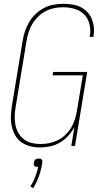

<svg xmlns="http://www.w3.org/2000/svg" viewBox="-20 -763 540 1004"><path d="M188 8Q162 8 137 1.5Q112 -5 91.5 -19.5Q71 -34 59 -56Q47 -78 41.5 -103Q36 -128 37 -154.5Q38 -181 42 -208L99 -553Q103 -578 111.5 -602.5Q120 -627 134 -650Q148 -673 168 -691.5Q188 -710 211.5 -722Q235 -734 261 -738.5Q287 -743 311 -743Q335 -743 358 -739.5Q381 -736 400.5 -726.5Q420 -717 435.5 -701Q451 -685 459.5 -665Q468 -645 470.5 -622Q473 -599 469 -575L468 -570H449L450 -575Q455 -606 448 -636Q441 -666 420.5 -687Q400 -708 370.5 -716.5Q341 -725 310 -725Q287 -725 264 -720.5Q241 -716 219.5 -705Q198 -694 180 -676.5Q162 -659 149.5 -638.5Q137 -618 130 -595.5Q123 -573 119 -550L62 -205Q58 -181 57 -157Q56 -133 60.5 -110.5Q65 -88 76 -68.5Q87 -49 104.5 -35Q122 -21 145 -15.5Q168 -10 192 -10Q214 -10 237 -14.5Q260 -19 281.5 -29.5Q303 -40 321 -57Q339 -74 351.5 -94.5Q364 -115 371 -137Q378 -159 382 -182L413 -369H255L258 -387H436L372 0H353L369 -98Q356 -74 336.5 -52.5Q317 -31 292.5 -17Q268 -3 241 2.5Q214 8 188 8ZM153 221 139 212Q154 188 164 162Q174 136 180 110H176Q172 110 167.5 109Q163 108 160 104.5Q157 101 156.5 96.5Q156 92 157 88Q158 83 159.5 79Q161 75 165 71.5Q169 68 174 67Q179 66 183 66Q187 66 191 67Q195 68 198 71.5Q201 75 201.5 79Q202 83 201 88Q196 122 184.5 156Q173 190 153 221Z"/></svg>

Font: Iosevka Thin
Style: Italic
Weight: 100
Italic angle: -9°
Monospace: yes
Designer: Belleve Invis
Foundry: Belleve Invis
Version: Version 32.5.0; ttfautohint (v1.8.4)